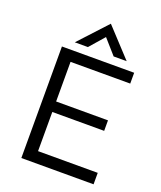

<svg xmlns="http://www.w3.org/2000/svg" viewBox="-163 -1014 935 1116"><g transform="rotate(20 304.0 -456.0)"><path d="M167 -738.3H248L327.1 -829.1L407.2 -738.3H487.8L327.1 -911.6ZM105 0H551.8V-70.8H182.6V-313H503.4V-377.9H182.6V-623H551.8V-689.9H105Z"/></g></svg>

Font: HK Grotesk
Style: Regular
Weight: 400
Designer: Alfredo Marco Pradil and Stefan Peev
Foundry: Hanken Design Co.
Version: Version 1.045;PS 001.045;hotconv 1.0.88;makeotf.lib2.5.64775